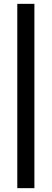

<svg xmlns="http://www.w3.org/2000/svg" viewBox="-20 -770 269 999"><path d="M70 -750H159V209H70Z"/></svg>

Font: Cabin
Style: Regular
Weight: 400
Designer: Pablo Impallari
Foundry: Pablo Impallari. http://www.impallari.com Igino Marini. http://www.ikern.com
Version: Version 2.200